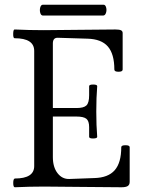

<svg xmlns="http://www.w3.org/2000/svg" viewBox="-20 -791 606 814"><path d="M162.1 -725.1Q153.8 -725.1 150.6 -736.6Q147.5 -748 150.6 -759.5Q153.8 -771 162.1 -771H418.9Q426.8 -771 429.9 -759.5Q433.1 -748 429.4 -736.6Q425.8 -725.1 417 -725.1ZM43 2.9Q36.1 2.9 36.1 -15.1Q36.1 -33.2 43 -34.2Q125 -34.2 125 -86.9V-575.2Q125 -628.9 42 -628.9Q35.6 -628.9 35.9 -647.5Q36.1 -666 42 -666Q103.5 -663.1 165 -663.1Q216.3 -663.1 317.6 -664.6Q418.9 -666 469.2 -666Q485.8 -666 492.9 -662.6Q500 -659.2 500 -650.9V-496.1Q500 -486.8 482.4 -486.8Q464.8 -486.8 464.8 -496.1Q464.8 -562 437.3 -593.8Q409.7 -625.5 351.1 -627L224.1 -630.9Q204.1 -630.9 204.1 -606.9V-333H304.2Q335 -333 346.4 -344Q357.9 -355 357.9 -387.2V-425.8Q357.9 -432.6 375 -432.6Q392.1 -432.6 392.1 -425.8Q388.2 -377.4 388.2 -317.9Q388.2 -259.3 392.1 -210.9Q392.1 -204.1 375 -203.9Q357.9 -203.6 357.9 -210.9V-252Q357.9 -277.8 346.2 -287.4Q334.5 -296.9 304.2 -296.9H204.1V-125Q204.1 -82.5 223.9 -56.9Q243.7 -31.2 273.9 -32.2L379.9 -36.1Q438.5 -37.6 466.3 -69.3Q494.1 -101.1 494.1 -167Q494.1 -175.3 512 -175.3Q529.8 -175.3 529.8 -167V-20Q529.8 -7.8 521.7 -2.4Q513.7 2.9 495.1 2.9Q440.4 2.9 331.1 1.5Q221.7 0 167 0Q104.5 0 43 2.9Z"/></svg>

Font: Junicode SmCond
Style: Regular
Weight: 400
Width: 4
Designer: Peter S. Baker
Version: Version 2.206